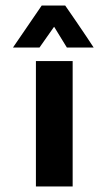

<svg xmlns="http://www.w3.org/2000/svg" viewBox="-20 -675 382 695"><path d="M243 -454V0H110V-454ZM131 -655H216Q231 -633 256 -597Q299 -534 319 -503H222L176 -578L175 -577L123 -503H27Z"/></svg>

Font: Tajawal ExtraBold
Style: Regular
Weight: 800
Designer: Boutros Fonts
Foundry: Created by Boutros International 2017
Version: Version 1.700